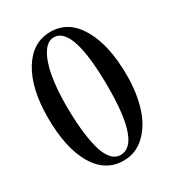

<svg xmlns="http://www.w3.org/2000/svg" viewBox="-164 -762 798 873"><g transform="rotate(-30 234.5 -326.0)"><path d="M230.5 11.2Q134.8 11.2 81.5 -80.3Q28.3 -171.9 28.3 -330.1Q28.3 -482.4 83.7 -572.8Q139.2 -663.1 232.9 -663.1Q328.1 -663.1 382.1 -569.3Q436 -475.6 436 -317.9Q436 -227.1 413.3 -153.6Q390.6 -80.1 343 -34.4Q295.4 11.2 230.5 11.2ZM231 -18.1Q335.4 -18.1 335.4 -312.5Q335.4 -633.8 233.9 -633.8Q200.2 -633.8 175.8 -594.5Q151.4 -555.2 139.6 -489.3Q127.9 -423.3 127.9 -338.9Q127.9 -270 133.3 -214.1Q138.7 -158.2 150.1 -113Q161.6 -67.9 182.1 -43Q202.6 -18.1 231 -18.1Z"/></g></svg>

Font: Elstob Medium
Style: Regular
Weight: 500
Designer: Peter S. Baker
Version: Version 1.015